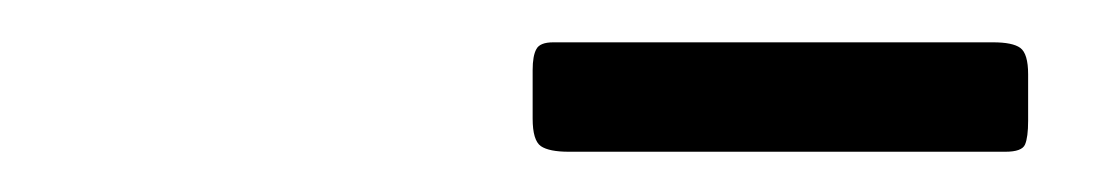

<svg xmlns="http://www.w3.org/2000/svg" viewBox="-20 -910 540 93"><path d="M238 -852.5V-876Q238 -883 239.8 -886.2Q241.5 -889.5 248 -889.5H461Q470.5 -889.5 474.2 -886.8Q478 -884 478 -874V-851.5Q478 -843.5 476.5 -840Q475 -836.5 467 -836.5H255.5Q246 -836.5 242 -839.2Q238 -842 238 -852.5Z"/></svg>

Font: Besley* Narrow Medium
Style: Italic
Weight: 500
Width: 4
Italic angle: -13°
Designer: Owen Earl
Foundry: indestructible type*
Version: Version 3.000; ttfautohint (v1.8.3)